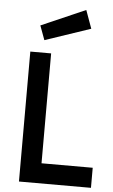

<svg xmlns="http://www.w3.org/2000/svg" viewBox="-62 -980 599 1020"><g transform="rotate(5 238.0 -469.5)"><path d="M463 0H79V-693H190V-107H463ZM120 -836 356 -939 391 -842 148 -760Z"/></g></svg>

Font: TitilliumWeb-SemiBold
Style: SemiBold
Weight: 600
Version: Version 1.001;PS 57.000;hotconv 1.0.70;makeotf.lib2.5.55311